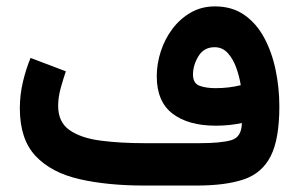

<svg xmlns="http://www.w3.org/2000/svg" viewBox="-20 -575 927 595"><path d="M729.5 -193.8Q691.9 -185.5 648.9 -185.5Q563.5 -185.5 514.6 -222.9Q465.8 -260.3 465.8 -338.9Q465.8 -377.4 478.3 -415.8Q490.7 -454.1 514.4 -485.6Q538.1 -517.1 571.3 -536.1Q604.5 -555.2 646 -555.2Q699.2 -555.2 737.1 -528.8Q774.9 -502.4 798.8 -457.8Q822.8 -413.1 834.2 -357.9Q845.7 -302.7 845.7 -245.1Q845.7 -144.5 819.1 -91.6Q792.5 -38.6 736.1 -19.3Q679.7 0 589.8 0H427.2Q312.5 0 225.6 -20Q138.7 -40 90.1 -91.8Q41.5 -143.6 41.5 -239.3Q41.5 -281.2 51 -321.3Q60.5 -361.3 74.7 -395.5L184.1 -354Q176.3 -331.5 168.2 -302.5Q160.2 -273.4 160.2 -246.6Q160.2 -196.3 195.8 -171.6Q231.4 -147 292 -139.2Q352.5 -131.3 427.2 -131.3H598.6Q666 -131.3 697.5 -140.9Q729 -150.4 729.5 -193.8ZM648.4 -301.8Q689 -301.8 726.1 -311Q722.2 -336.4 712.6 -363.8Q703.1 -391.1 686.5 -409.9Q669.9 -428.7 645 -428.7Q611.8 -428.7 595 -400.9Q578.1 -373 578.1 -344.2Q578.1 -316.9 598.1 -309.3Q618.2 -301.8 648.4 -301.8Z"/></svg>

Font: Vazirmatn UI FD
Style: Bold
Weight: 700
Designer: Saber Rastikerdar
Foundry: Saber Rastikerdar
Version: Version 33.003